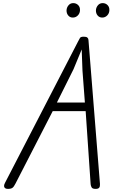

<svg xmlns="http://www.w3.org/2000/svg" viewBox="-20 -1215 754 1235"><path d="M30.5 0Q20.5 0 14 -4Q7.5 -8 6.2 -16.5Q5 -25 11.5 -37.5L481 -946Q490 -963 494.5 -971Q499 -979 519 -979Q535.5 -979 542 -973.2Q548.5 -967.5 549 -958L623 -31.5Q624 -16 618.2 -8Q612.5 0 595 0Q575 0 569.5 -9.5Q564 -19 563 -30L531 -500H319L79.5 -34Q69.5 -14 60.2 -7Q51 0 30.5 0ZM346 -555.5H526L510.5 -761L505.5 -897L453 -770ZM637.5 -1102Q619 -1102 607.8 -1115.5Q596.5 -1129 597 -1149Q598 -1167 609.8 -1181Q621.5 -1195 640.5 -1195Q659 -1195 671.8 -1182.2Q684.5 -1169.5 683.5 -1149Q683 -1129.5 669.8 -1115.8Q656.5 -1102 637.5 -1102ZM448 -1102Q430 -1102 418.8 -1115.5Q407.5 -1129 408 -1149Q409 -1167 420.8 -1181Q432.5 -1195 451 -1195Q470 -1195 482.8 -1182.2Q495.5 -1169.5 494.5 -1149Q494 -1129.5 480.8 -1115.8Q467.5 -1102 448 -1102Z"/></svg>

Font: Edu QLD Hand
Style: Regular
Weight: 400
Designer: Tina and Corey Anderson, Eben Sorkin
Foundry: Sorkin Type Co.
Version: Version 2.000